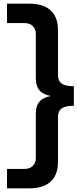

<svg xmlns="http://www.w3.org/2000/svg" viewBox="-20 -820 456 1040"><path d="M18 200H140C227 200 294 162 294 57V-183C294 -226 313 -247 380 -247V-353C313 -353 294 -374 294 -417V-657C294 -762 227 -800 140 -800H18V-695H114C152 -695 174 -670 174 -636V-396C174 -335 205 -309 256 -300C205 -291 174 -265 174 -204V36C174 70 152 95 114 95H18Z"/></svg>

Font: Aspekta 600
Style: Regular
Weight: 600
Designer: Ivo Dolenc
Version: Version 2.100